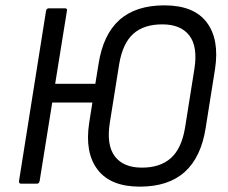

<svg xmlns="http://www.w3.org/2000/svg" viewBox="-20 -686 852 717"><path d="M594 -666Q704 -666 752 -602.5Q800 -539 783 -428L748 -208Q731 -99 670 -44Q609 11 502 11Q393 11 344.5 -52.5Q296 -116 313 -227L325 -303H175L128 -10Q126 0 118 0H59Q50 0 51 -10L152 -646Q154 -655 163 -655H222Q232 -655 230 -646L186 -373H336L348 -447Q365 -557 426 -611.5Q487 -666 594 -666ZM706 -429Q719 -512 687 -553.5Q655 -595 586 -595Q517 -595 477.5 -559.5Q438 -524 425 -446L390 -227Q377 -144 409 -102Q441 -60 510 -60Q578 -60 618 -95.5Q658 -131 671 -209Z"/></svg>

Font: Sofia Sans Semi Condensed
Style: Italic
Weight: 400
Italic angle: -9°
Designer: Botio Nikoltchev, Ani Petrova
Foundry: lettersoup
Version: Version 4.101